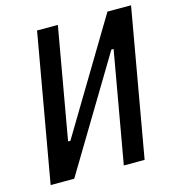

<svg xmlns="http://www.w3.org/2000/svg" viewBox="-104 -782 798 871"><g transform="rotate(-15 295.0 -346.5)"><path d="M83 0 115.7 -170.9H165.5L479.5 -693.4H513.7L481.4 -522.5H452.1L137.7 0ZM26.9 0 148.9 -693.4H246.6L124.5 0ZM370.6 0 492.7 -693.4H590.3L468.3 0Z"/></g></svg>

Font: Cascadia Code PL
Style: Italic
Weight: 400
Italic angle: -10°
Monospace: yes
Designer: Aaron Bell
Foundry: Saja Typeworks
Version: Version 2404.023